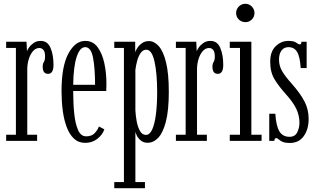

<svg xmlns="http://www.w3.org/2000/svg" viewBox="-20 -744 1676 1014"><path d="M12.5 0V-32.5H64V-491H12.5V-523.5H120L122.5 -473Q123.5 -478.5 132.2 -491.8Q141 -505 156.8 -516.5Q172.5 -528 195 -528Q231 -528 246.8 -491.2Q262.5 -454.5 262.5 -401Q262.5 -354 233.5 -354Q205.5 -354 205.5 -392Q205.5 -408 211.8 -416.8Q218 -425.5 218 -446.5Q218 -469.5 209.5 -480Q201 -490.5 188 -490.5Q168.5 -490.5 154 -473.8Q139.5 -457 131.8 -431.2Q124 -405.5 124 -378.5V-32.5H176V0Z M430 10.5Q394.5 10.5 370.5 -12Q346.5 -34.5 332 -73.5Q317.5 -112.5 311.2 -161.5Q305 -210.5 305 -263Q305 -394.5 341.2 -461.2Q377.5 -528 430 -528Q471 -528 495.5 -494.8Q520 -461.5 531 -410.2Q542 -359 542 -305Q542 -294.5 541.8 -284Q541.5 -273.5 541 -263.5H366.5Q366.5 -197.5 372.2 -143Q378 -88.5 392.8 -56.2Q407.5 -24 435 -24Q465 -24 480.8 -41.5Q496.5 -59 502.5 -76L531 -61Q522 -33 494.5 -11.2Q467 10.5 430 10.5ZM430 -495Q402 -495 385 -444Q368 -393 366.5 -296H482Q482 -385 471.2 -440Q460.5 -495 430 -495Z M583.5 250V217.5H634.5V-491H583.5V-523.5H694V-468Q696.5 -477 705.5 -491Q714.5 -505 729.8 -516Q745 -527 766.5 -527Q794.5 -527 818.5 -500.2Q842.5 -473.5 857 -414.5Q871.5 -355.5 871.5 -259Q871.5 -161 856.2 -102Q841 -43 815.8 -16.5Q790.5 10 759.5 10Q739 10 725.2 -0.8Q711.5 -11.5 704 -25.2Q696.5 -39 695 -48.5V217.5H745.5V250ZM750.5 -31.5Q771 -31.5 784 -60.5Q797 -89.5 803.5 -140.5Q810 -191.5 810 -257.5Q810 -356 796 -418.8Q782 -481.5 753 -481.5Q734.5 -481.5 722.5 -463.8Q710.5 -446 704 -421.2Q697.5 -396.5 695 -375V-161Q696.5 -131.5 702.2 -101.5Q708 -71.5 719.8 -51.5Q731.5 -31.5 750.5 -31.5Z M909 0V-32.5H960.5V-491H909V-523.5H1016.5L1019 -473Q1020 -478.5 1028.8 -491.8Q1037.5 -505 1053.2 -516.5Q1069 -528 1091.5 -528Q1127.5 -528 1143.2 -491.2Q1159 -454.5 1159 -401Q1159 -354 1130 -354Q1102 -354 1102 -392Q1102 -408 1108.2 -416.8Q1114.5 -425.5 1114.5 -446.5Q1114.5 -469.5 1106 -480Q1097.5 -490.5 1084.5 -490.5Q1065 -490.5 1050.5 -473.8Q1036 -457 1028.2 -431.2Q1020.5 -405.5 1020.5 -378.5V-32.5H1072.5V0Z M1276.5 -627Q1255.5 -627 1241.2 -641Q1227 -655 1227 -675Q1227 -695 1241.2 -709.5Q1255.5 -724 1276.5 -724Q1295.5 -724 1309.8 -709.5Q1324 -695 1324 -675Q1324 -655 1309.8 -641Q1295.5 -627 1276.5 -627ZM1193.5 0V-32.5H1247.5V-491H1193.5V-523.5H1307.5V-32.5H1361.5V0Z M1511 11Q1485 11 1471.8 4.8Q1458.5 -1.5 1451.8 -8Q1445 -14.5 1439 -14.5Q1429 -14.5 1429 0H1402V-143.5H1434Q1438 -80 1455.2 -50.8Q1472.5 -21.5 1509 -21.5Q1538 -21.5 1549.8 -45.2Q1561.5 -69 1561.5 -94.5Q1561.5 -134 1544.8 -169.2Q1528 -204.5 1489 -247.5Q1455.5 -284.5 1431.2 -323Q1407 -361.5 1407 -417.5Q1407 -472.5 1436.2 -500.2Q1465.5 -528 1502.5 -528Q1532 -528 1544.2 -518.8Q1556.5 -509.5 1564 -509.5Q1571.5 -509.5 1572 -523.5H1599.5V-384.5H1568Q1564.5 -444.5 1549 -469.8Q1533.5 -495 1503.5 -495Q1479.5 -495 1466.5 -477Q1453.5 -459 1453.5 -430Q1453.5 -395.5 1470.8 -366.8Q1488 -338 1522 -300.5Q1564.5 -252.5 1587.2 -210Q1610 -167.5 1610 -116.5Q1610 -60.5 1584 -24.8Q1558 11 1511 11Z"/></svg>

Font: Imbue 10pt Light
Style: Regular
Weight: 300
Designer: Tyler Finck
Foundry: Etcetera Type Company
Version: Version 1.102; ttfautohint (v1.8.3)